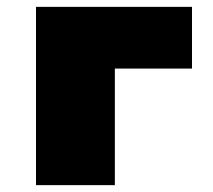

<svg xmlns="http://www.w3.org/2000/svg" viewBox="-20 -540 620 560"><path d="M540 -520V-340H315V0H85V-520Z"/></svg>

Font: Imperial One
Style: Regular
Weight: 400
Designer: Jovanny Lemonad
Foundry: Jovanny Lemonad
Version: Version 1.000